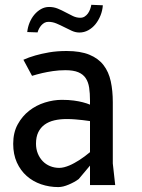

<svg xmlns="http://www.w3.org/2000/svg" viewBox="-20 -771 590 800"><path d="M460 0H355V-81L308 -25Q299.5 -18.5 288.5 -12.5Q277.5 -6.5 266.2 -1.8Q255 3 243.8 5.8Q232.5 8.5 223 8.5Q185.5 8.5 151.2 -3.2Q117 -15 91.2 -37.8Q65.5 -60.5 50.2 -94.2Q35 -128 35 -172Q35 -218.5 53.8 -252.8Q72.5 -287 101.8 -309.8Q131 -332.5 167 -343.8Q203 -355 237.5 -355Q266 -355 287.8 -352Q309.5 -349 324.5 -345Q342 -340.5 355 -335V-352.5Q355 -382 351.5 -405.5Q348 -429 337.2 -445.2Q326.5 -461.5 306.2 -470Q286 -478.5 252.5 -478.5Q225.5 -478.5 200.5 -474.8Q175.5 -471 156 -466.5Q133 -461 113.5 -455L77.5 -522Q99.5 -532 127.5 -540Q151.5 -547 184.5 -552.8Q217.5 -558.5 257.5 -558.5Q315 -558.5 352.5 -543Q390 -527.5 411.5 -499.5Q433 -471.5 441.5 -432.2Q450 -393 450 -345V-90ZM355 -266.5Q341 -268.5 325 -270.5Q311.5 -272 294 -273.5Q276.5 -275 257.5 -275Q229.5 -275 206.2 -269.5Q183 -264 166 -251.8Q149 -239.5 139.5 -220Q130 -200.5 130 -172.5Q130 -150 137.5 -131.5Q145 -113 158 -99.5Q171 -86 188.8 -78.8Q206.5 -71.5 227 -71.5Q236.5 -71.5 247.2 -74.2Q258 -77 268.8 -81.5Q279.5 -86 290.2 -92Q301 -98 310.5 -104Q333 -118.5 355 -137ZM93.5 -637.5Q95.5 -657.5 103.2 -676.5Q111 -695.5 123.2 -710Q135.5 -724.5 151 -733.2Q166.5 -742 184.5 -742Q204 -742 221 -735Q238 -728 253.5 -719.5Q269 -711 284 -704Q299 -697 314.5 -697Q325 -697 333 -702.2Q341 -707.5 346.5 -715.2Q352 -723 355.5 -732.5Q359 -742 360.5 -751L408.5 -749Q407 -727 398.8 -706.5Q390.5 -686 377.8 -670.2Q365 -654.5 347.8 -645Q330.5 -635.5 311 -635.5Q295 -635.5 279.5 -642.5Q264 -649.5 248 -657.8Q232 -666 215.5 -673Q199 -680 181.5 -680Q172.5 -680 165.2 -676Q158 -672 152.2 -665.5Q146.5 -659 142.5 -651.2Q138.5 -643.5 136.5 -636Z"/></svg>

Font: B612
Style: Regular
Weight: 400
Designer: Nicolas Chauveau, Thomas Paillot, Jonathan Favre-Lamarine, Jean-Luc Vinot
Foundry: AIRBUS
Version: Version 1.008